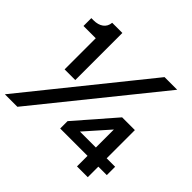

<svg xmlns="http://www.w3.org/2000/svg" viewBox="-206 -918 1107 1107"><g transform="rotate(45 347.5 -364.5)"><path d="M111 -345V-599H11V-663H29Q66 -663 89 -680Q112 -697 115 -729H198V-345ZM-31 0 550 -721H653L71 0ZM557 0V-362L598 -347L427 -154H714V-86H334V-146L541 -384H645V0Z"/></g></svg>

Font: Mona Sans Expanded SemiBold
Style: Regular
Weight: 600
Width: 7
Designer: Deni Anggara
Foundry: GitHub
Version: Version 2.000